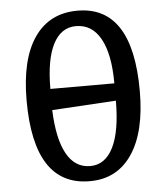

<svg xmlns="http://www.w3.org/2000/svg" viewBox="-55 -831 772 894"><g transform="rotate(-5 331.0 -384.0)"><path d="M329 14Q68 14 68 -386Q68 -578 138.5 -680Q209 -782 340 -782Q597 -782 597 -384Q597 -194 527 -90Q457 14 329 14ZM183 -430H482Q482 -566 442 -638.5Q402 -711 327 -711Q257 -711 220 -639Q183 -567 183 -430ZM337 -56Q407 -56 444.5 -131Q482 -206 482 -349L183 -331Q188 -196 227 -126Q266 -56 337 -56Z"/></g></svg>

Font: Literata 7pt Medium
Style: Regular
Weight: 500
Designer: Latin by Veronika Burian and Jose Scaglione. Greek by Irene Vlachou. Cyrillic by Vera Evstafieva.
Foundry: TypeTogether
Version: Version 3.002